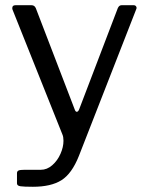

<svg xmlns="http://www.w3.org/2000/svg" viewBox="-20 -550 570 735"><path d="M45 152V113Q45 106 50.5 103Q56 100 73 100H136Q160 100 180 82.5Q200 65 211.5 39Q223 13 223 -11Q223 -26 219 -35L28 -513Q27 -515 27 -519Q27 -530 39 -530H101Q112 -530 117 -519L266 -131Q269 -122 274 -122Q280 -122 284 -134L431 -519Q436 -530 445 -530H492Q498 -530 501 -525.5Q504 -521 502 -516L282 47Q255 115 215 140Q175 165 106 165Q71 165 58 163Q45 161 45 152Z"/></svg>

Font: n
Style: Regular
Weight: 400
Designer: Pablo Impallari, Rodrigo Fuenzalida
Foundry: Impallari Type
Version: Version 1.002; ttfautohint (v1.5)